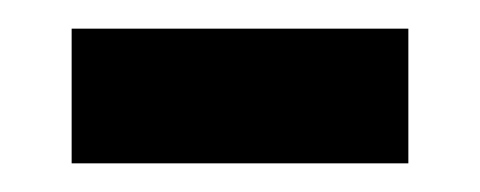

<svg xmlns="http://www.w3.org/2000/svg" viewBox="-20 -580 335 134"><path d="M30 -466H265V-560H30Z"/></svg>

Font: Noto Sans Khmer UI Condensed Medium
Style: Regular
Weight: 500
Width: 3
Designer: Danh Hong and the Monotype Design Team
Foundry: Monotype Imaging Inc.
Version: Version 2.002